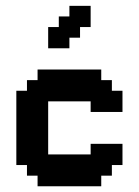

<svg xmlns="http://www.w3.org/2000/svg" viewBox="-20 -650 484 670"><path d="M148.1 -555.6H185.2V-592.6H222.2V-629.6H296.3V-555.6H259.3V-518.5H222.2V-481.5H148.1ZM74.1 -74.1H37V-333.3H74.1V-370.4H111.1V-407.4H333.3V-370.4H370.4V-333.3H407.4V-259.3H296.3V-296.3H148.1V-111.1H296.3V-148.1H407.4V-74.1H370.4V-37H333.3V0H111.1V-37H74.1Z"/></svg>

Font: Jersey 15
Style: Regular
Weight: 400
Designer: Sarah Cadigan-Fried
Version: Version 1.001; ttfautohint (v1.8.4.7-5d5b)